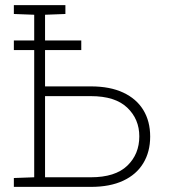

<svg xmlns="http://www.w3.org/2000/svg" viewBox="-20 -731 677 751"><path d="M34.2 0V-34.7L113.8 -37.6V-673.3L34.2 -676.3V-710.9H235.8V-676.3L156.2 -673.3V-393.1H335.4Q410.2 -393.1 461.9 -368.9Q513.7 -344.7 540.5 -300.8Q567.4 -256.8 567.4 -196.8Q567.4 -137.2 540.5 -92.8Q513.7 -48.3 461.9 -24.2Q410.2 0 335.4 0ZM156.2 -37.6H335.4Q430.7 -37.6 477.8 -82.8Q524.9 -127.9 524.9 -197.8Q524.9 -265.1 477.5 -310.1Q430.2 -355 335.4 -355H156.2ZM34.2 -535.2V-572.8H297.9V-535.2Z"/></svg>

Font: Roboto Slab ExtraLight
Style: Regular
Weight: 250
Designer: Google
Version: Version 2.000; ttfautohint (v1.8.1.43-b0c9)